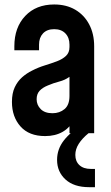

<svg xmlns="http://www.w3.org/2000/svg" viewBox="-20 -580 485 836"><path d="M176.5 12.5Q106.5 12.5 69.2 -29.5Q32 -71.5 32 -136Q32 -174 44.2 -200Q56.5 -226 76.2 -243.5Q96 -261 119.5 -272.5Q146.5 -286.5 175 -295.2Q203.5 -304 228 -313.2Q252.5 -322.5 267.5 -336.8Q282.5 -351 282.5 -375V-386Q282.5 -416 264.8 -434.5Q247 -453 216 -453Q184.5 -453 167.2 -434.5Q150 -416 150 -386V-361H42.5V-378.5Q42.5 -460.5 89.8 -510.5Q137 -560.5 216 -560.5Q268.5 -560.5 307.5 -537.8Q346.5 -515 368.2 -474Q390 -433 390 -378.5V0H282.5V-82.5L301 -58.5Q284.5 -24 252.5 -5.8Q220.5 12.5 176.5 12.5ZM208.5 -87Q239.5 -87 261 -105Q282.5 -123 282.5 -162V-245.5Q263.5 -231.5 238.2 -225Q213 -218.5 188.5 -208Q165 -198.5 152.2 -184.5Q139.5 -170.5 139.5 -148Q139.5 -123 157.2 -105Q175 -87 208.5 -87ZM368 235Q302 235 265.2 201.5Q228.5 168 228.5 116Q228.5 69.5 258 31.5Q287.5 -6.5 343 -39.5H365.5V0Q338 22.5 323 46Q308 69.5 308 94.5Q308 122.5 325.8 139Q343.5 155.5 375.5 155.5H393.5V235Z"/></svg>

Font: Mohave Light SemiBold
Style: Regular
Weight: 600
Version: Version 2.003